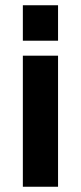

<svg xmlns="http://www.w3.org/2000/svg" viewBox="-20 -711 308 731"><path d="M67 0H201V-499H67ZM67 -556H201V-691H67Z"/></svg>

Font: TitilliumMaps29L
Style: 999 wt
Weight: 900
Designer: Campivisivi
Foundry: Accademia di Belle Arti di Urbino and students of MA course of Visual design